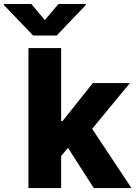

<svg xmlns="http://www.w3.org/2000/svg" viewBox="-91 -950 685 970"><path d="M52.7 -707H217.8V-337.9H224.6L377.9 -530.3H565.4L374.5 -299.3L573.2 0H382.8L252.4 -203.1L217.8 -161.6V0H52.7ZM135.7 -848.6 204.1 -929.7H342.8V-924.8L195.3 -770.5H76.2L-71.3 -924.8V-929.7H67.4Z"/></svg>

Font: Pretendard JP ExtraBold
Style: Regular
Weight: 800
Designer: Base glyphs from Inter by Rasmus Andersson; Hangeul glyphs from Noto Sans CJK(Source Han Sans) by Jang Soo-young and Kan
Foundry: Kil Hyung-jin
Version: Version 1.309